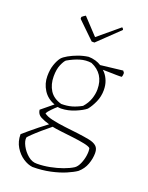

<svg xmlns="http://www.w3.org/2000/svg" viewBox="-162 -754 810 1048"><g transform="rotate(20 243.0 -230.0)"><path d="M161 212Q134 209 106 190.5Q78 172 58.5 140Q39 108 39 66Q50 56 72 37.5Q94 19 119.5 -1.5Q145 -22 167 -38Q138 -46 116 -57.5Q94 -69 91 -95L158 -150Q114 -166 91 -202.5Q68 -239 68 -282Q68 -321 78 -349.5Q88 -378 101 -395Q111 -407 134 -420Q157 -433 185.5 -443.5Q214 -454 244 -458Q264 -458 285 -452Q305 -446 318 -437L447 -452L455 -441Q455 -437 454.5 -430Q454 -423 451 -417Q440 -416 418.5 -416.5Q397 -417 374.5 -417.5Q352 -418 341 -418L345 -414L351 -408Q366 -391 375 -367.5Q384 -344 384 -315Q384 -278 369.5 -245.5Q355 -213 337 -191Q318 -175 278.5 -158.5Q239 -142 199 -141Q192 -141 187.5 -141.5Q183 -142 179 -143Q167 -133 150.5 -116Q134 -99 128 -88Q142 -75 177.5 -67Q213 -59 255.5 -54Q298 -49 332 -45Q371 -40 399 -34.5Q427 -29 442 -16Q457 -3 457 24Q457 56 445 89Q433 122 405 146Q385 160 349 175.5Q313 191 264.5 201.5Q216 212 161 212ZM191 -165Q225 -165 251.5 -172.5Q278 -180 307 -196Q330 -222 340 -251Q350 -280 350 -307Q350 -398 270 -432Q237 -437 203.5 -427Q170 -417 134 -396Q124 -387 112.5 -360.5Q101 -334 101 -293Q101 -246 122.5 -212Q144 -178 191 -165ZM178 187Q214 187 252.5 179.5Q291 172 324 160Q357 148 379 134Q394 124 404.5 100Q415 76 418.5 50.5Q422 25 418 9Q410 1 381 -5Q352 -11 314 -15.5Q276 -20 242 -24Q208 -28 190 -32Q165 -12 139 10.5Q113 33 95 50.5Q77 68 75 72Q72 92 86.5 119.5Q101 147 125.5 167.5Q150 188 178 187ZM231 -542 132 -638V-649Q141 -657 153 -664L240 -571L361 -672Q368 -668 370 -660L247 -542Z"/></g></svg>

Font: Labrada ExtraLight
Style: Regular
Weight: 200
Designer: Mercedes Jáuregui
Foundry: Omnibus-Type Team
Version: Version 1.000; ttfautohint (v1.8.4.7-5d5b)